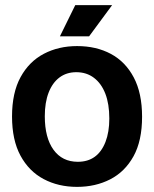

<svg xmlns="http://www.w3.org/2000/svg" viewBox="-20 -716 602 750"><path d="M281 14Q208 14 150.5 -16.5Q93 -47 60 -108Q27 -169 27 -261Q27 -354 60.5 -415Q94 -476 151.5 -506Q209 -536 281 -536Q356 -536 413 -505.5Q470 -475 502.5 -413.5Q535 -352 535 -260Q535 -166 501.5 -105.5Q468 -45 410.5 -15.5Q353 14 281 14ZM284 -84Q323 -84 350 -103.5Q377 -123 392 -161.5Q407 -200 407 -253Q407 -310 391.5 -350Q376 -390 347 -412Q318 -434 278 -434Q240 -434 212.5 -413.5Q185 -393 170 -354.5Q155 -316 155 -262Q155 -178 189 -131Q223 -84 284 -84ZM328 -574H214L274 -696H418Z"/></svg>

Font: Bricolage Grotesque 96pt ExtraBold 96pt SemiBold
Style: Regular
Weight: 600
Version: Version 1.001;gftools[0.9.33.dev8+g029e19f]